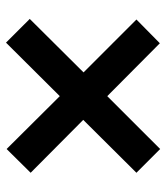

<svg xmlns="http://www.w3.org/2000/svg" viewBox="22 -644 541 624"><g transform="rotate(90 292.0 -332.5)"><path d="M293 -256.8 119.1 -82 42 -159.2 215.8 -334 43.9 -505.9 121.1 -582 293 -411.1 464.8 -583 542 -505.9 370.1 -333 542 -162.1 464.8 -84Z"/></g></svg>

Font: Arimo
Style: Bold
Weight: 700
Designer: Steve Matteson
Foundry: Monotype Imaging Inc.
Version: Version 1.33